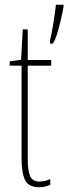

<svg xmlns="http://www.w3.org/2000/svg" viewBox="-20 -831 288 810"><path d="M147 -65Q160 -65 172.5 -68.5Q185 -72 192 -76V-51Q182 -47 171 -44Q160 -41 146 -41Q100 -41 85.5 -72Q71 -103 71 -163V-554H21V-572L69 -579L76 -707H97V-578H196V-554H97V-159Q97 -111 107 -88Q117 -65 147 -65ZM248 -801Q245 -784 238 -753Q231 -722 222 -692Q213 -662 203 -647H191V-661Q193 -667 197 -687Q201 -707 205 -732Q209 -757 212 -779Q215 -801 216 -811H248Z"/></svg>

Font: Noto Sans Tamil UI ExtraCondensed Thin
Style: Regular
Weight: 100
Width: 2
Designer: Jelle Bosma - Monotype Design Team
Foundry: Monotype Imaging Inc.
Version: Version 2.004; ttfautohint (v1.8.4.7-5d5b)